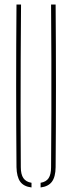

<svg xmlns="http://www.w3.org/2000/svg" viewBox="-20 -820 317 844"><path d="M52.5 -85Q51 -264.5 51 -442.8Q51 -621 52.5 -800H72.5Q71.5 -680.5 71 -561.5Q70.5 -442.5 70.5 -323.5Q70.5 -204.5 71.5 -85Q71.5 -53.5 82.8 -37Q94 -20.5 118.5 -16.5V4Q84.5 0 69 -21.2Q53.5 -42.5 52.5 -85ZM158.5 4V-16.5Q183 -20.5 193.8 -37Q204.5 -53.5 204.5 -85Q205.5 -204.5 205.8 -323.5Q206 -442.5 205.8 -561.5Q205.5 -680.5 204.5 -800H224.5Q226 -621 226 -442.8Q226 -264.5 224.5 -85Q224 -42.5 208.2 -21.2Q192.5 0 158.5 4Z"/></svg>

Font: Big Shoulders Stencil Display SC Thin
Style: Regular
Weight: 100
Designer: Patric King
Foundry: XO Type Co
Version: Version 2.001